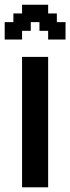

<svg xmlns="http://www.w3.org/2000/svg" viewBox="-57 -798 299 818"><path d="M-37 -703.7H0V-740.7H37V-777.8H148.1V-740.7H185.2V-703.7H222.2V-629.6H148.1V-666.7H111.1V-703.7H74.1V-666.7H37V-629.6H-37ZM37 -555.6H148.1V0H37Z"/></svg>

Font: Jersey 15
Style: Regular
Weight: 400
Designer: Sarah Cadigan-Fried
Version: Version 1.001; ttfautohint (v1.8.4.7-5d5b)